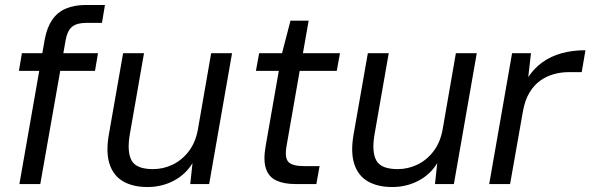

<svg xmlns="http://www.w3.org/2000/svg" viewBox="-20 -740 2374 772"><path d="M58 0 160 -582Q169 -630 190 -660.5Q211 -691 245 -705.5Q279 -720 325 -720H402L390 -648H327Q289 -648 270 -632.5Q251 -617 244 -579L142 0ZM56 -455 68 -526H374L362 -455Z M573 12Q515 12 475.5 -10.5Q436 -33 420.5 -80.5Q405 -128 418 -201L475 -526H559L502 -200Q490 -130 509 -95Q528 -60 595 -60Q637 -60 675 -78.5Q713 -97 740 -133Q767 -169 776 -221L829 -526H913L821 0H745L754 -84Q726 -38 678 -13Q630 12 573 12Z M1167 0Q1122 0 1091.5 -14Q1061 -28 1049.5 -61.5Q1038 -95 1048 -152L1101 -455H1009L1022 -526H1114L1148 -657H1221L1198 -526H1347L1334 -455H1185L1132 -152Q1124 -105 1140 -88.5Q1156 -72 1204 -72H1265L1252 0Z M1557 12Q1499 12 1459.5 -10.5Q1420 -33 1404.5 -80.5Q1389 -128 1402 -201L1459 -526H1543L1486 -200Q1474 -130 1493 -95Q1512 -60 1579 -60Q1621 -60 1659 -78.5Q1697 -97 1724 -133Q1751 -169 1760 -221L1813 -526H1897L1805 0H1729L1738 -84Q1710 -38 1662 -13Q1614 12 1557 12Z M1947 0 2039 -526H2115L2104 -430Q2128 -466 2161.5 -490Q2195 -514 2238.5 -526Q2282 -538 2334 -538L2319 -450H2267Q2237 -450 2207.5 -442Q2178 -434 2152.5 -416Q2127 -398 2108.5 -367Q2090 -336 2082 -289L2031 0Z"/></svg>

Font: DM Sans 9pt
Style: Italic
Weight: 400
Italic angle: -10°
Designer: Colophon Foundry, Jonny Pinhorn
Foundry: Colophon Foundry
Version: Version 4.004